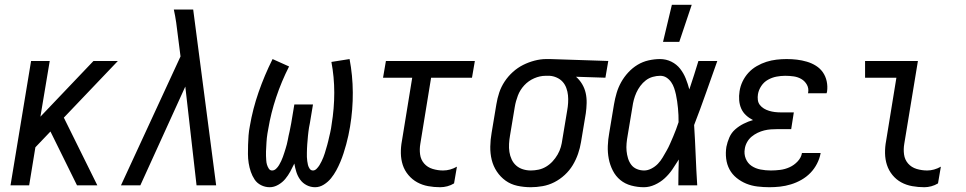

<svg xmlns="http://www.w3.org/2000/svg" viewBox="-20 -775 4040 803"><path d="M24 0 110 -520H188L149 -287L371 -520H473L247 -283L387 0H302L191 -225L128 -159L102 0Z M486 0 735 -539 724 -625Q721 -652 717 -680Q713 -708 707 -735H788L884 0H802L755 -413L567 0Z M1108 8Q1089 8 1072 -0.5Q1055 -9 1045 -24Q1035 -39 1029 -56.5Q1023 -74 1020 -93Q1017 -112 1017 -131Q1017 -150 1017.5 -169.5Q1018 -189 1019.5 -208.5Q1021 -228 1025 -248Q1037 -319 1061.5 -389.5Q1086 -460 1120 -528L1189 -497Q1157 -434 1135 -368Q1113 -302 1102 -236Q1100 -226 1098.5 -216.5Q1097 -207 1096 -198Q1095 -189 1094.5 -179.5Q1094 -170 1093.5 -160.5Q1093 -151 1092.5 -141.5Q1092 -132 1092.5 -123Q1093 -114 1093.5 -104.5Q1094 -95 1096.5 -86.5Q1099 -78 1104 -70Q1109 -62 1118 -62Q1127 -62 1134.5 -69Q1142 -76 1147 -84.5Q1152 -93 1156 -101.5Q1160 -110 1163 -118.5Q1166 -127 1169 -136Q1172 -145 1174.5 -153.5Q1177 -162 1179.5 -171Q1182 -180 1183.5 -189Q1185 -198 1187 -207Q1189 -216 1191 -224.5Q1193 -233 1194.5 -242Q1196 -251 1198 -260L1211 -338H1289L1276 -260Q1274 -251 1272.5 -242Q1271 -233 1270 -224.5Q1269 -216 1268 -207Q1267 -198 1266.5 -189Q1266 -180 1265 -171.5Q1264 -163 1264 -154Q1264 -145 1263.5 -136Q1263 -127 1263.5 -118.5Q1264 -110 1265 -101.5Q1266 -93 1268 -85Q1270 -77 1275 -69.5Q1280 -62 1289 -62Q1297 -62 1304 -69Q1311 -76 1316 -84Q1321 -92 1325 -100.5Q1329 -109 1332.5 -117.5Q1336 -126 1338.5 -134.5Q1341 -143 1343.5 -151.5Q1346 -160 1348.5 -168.5Q1351 -177 1353 -186Q1355 -195 1357 -203.5Q1359 -212 1361 -220.5Q1363 -229 1364.5 -238Q1366 -247 1367 -255Q1378 -322 1378 -387.5Q1378 -453 1366 -516L1442 -528Q1455 -460 1455.5 -388.5Q1456 -317 1444 -245Q1441 -227 1437 -208.5Q1433 -190 1428 -171.5Q1423 -153 1417 -134.5Q1411 -116 1403.5 -98Q1396 -80 1386.5 -62.5Q1377 -45 1364.5 -29.5Q1352 -14 1334.5 -3Q1317 8 1298 8Q1279 8 1262.5 -0.5Q1246 -9 1235.5 -23.5Q1225 -38 1219.5 -55.5Q1214 -73 1211 -91Q1203 -74 1194 -57.5Q1185 -41 1173 -26.5Q1161 -12 1143.5 -2Q1126 8 1108 8Z M1821 8Q1795 8 1770.5 3.5Q1746 -1 1725 -12.5Q1704 -24 1688 -43Q1672 -62 1664.5 -85Q1657 -108 1656.5 -134Q1656 -160 1661 -186L1704 -450H1582L1594 -520H1966L1954 -450H1783L1738 -174Q1734 -151 1737 -129Q1740 -107 1754 -91Q1768 -75 1789.5 -68.5Q1811 -62 1833 -62Q1848 -62 1862.5 -66Q1877 -70 1891 -78L1879 -8Q1866 0 1851 4Q1836 8 1821 8Z M2200 8Q2171 8 2143.5 2Q2116 -4 2094.5 -19.5Q2073 -35 2058 -57.5Q2043 -80 2036.5 -106.5Q2030 -133 2030.5 -162Q2031 -191 2036 -219L2056 -339Q2060 -364 2068 -388Q2076 -412 2090.5 -434Q2105 -456 2125 -474Q2145 -492 2168 -503.5Q2191 -515 2216 -521.5Q2241 -528 2265 -528H2281L2524 -520L2512 -450L2389 -454Q2404 -441 2414.5 -423.5Q2425 -406 2429.5 -386Q2434 -366 2433.5 -344Q2433 -322 2430 -301L2410 -181Q2406 -156 2397.5 -131.5Q2389 -107 2375.5 -84.5Q2362 -62 2342 -43.5Q2322 -25 2298.5 -13Q2275 -1 2249.5 3.5Q2224 8 2200 8ZM2200 -62Q2216 -62 2232.5 -65.5Q2249 -69 2264 -78Q2279 -87 2291 -100Q2303 -113 2312 -128.5Q2321 -144 2325.5 -160Q2330 -176 2332 -192L2352 -312Q2355 -328 2356 -344.5Q2357 -361 2355.5 -376.5Q2354 -392 2348.5 -407Q2343 -422 2333 -433Q2323 -444 2308.5 -450.5Q2294 -457 2279 -458H2262Q2238 -458 2214 -447.5Q2190 -437 2172.5 -418Q2155 -399 2146 -375.5Q2137 -352 2133 -328L2113 -208Q2110 -191 2109 -173.5Q2108 -156 2110.5 -139.5Q2113 -123 2120 -108Q2127 -93 2139 -82.5Q2151 -72 2167 -67Q2183 -62 2200 -62Z M2673 8Q2646 8 2620 1Q2594 -6 2574.5 -22Q2555 -38 2543 -61.5Q2531 -85 2526 -111Q2521 -137 2522 -164.5Q2523 -192 2528 -219L2548 -339Q2552 -363 2559 -386.5Q2566 -410 2578 -431.5Q2590 -453 2607.5 -472Q2625 -491 2646.5 -504Q2668 -517 2692.5 -522.5Q2717 -528 2740 -528Q2766 -528 2788 -517Q2810 -506 2824.5 -487.5Q2839 -469 2848 -446.5Q2857 -424 2863 -401Q2873 -431 2882.5 -460.5Q2892 -490 2901 -520H2980Q2956 -453 2932.5 -386Q2909 -319 2883 -252Q2887 -189 2889.5 -126Q2892 -63 2896 0H2817Q2817 -27 2817.5 -54Q2818 -81 2819 -108Q2806 -87 2792 -66.5Q2778 -46 2760 -29.5Q2742 -13 2719 -2.5Q2696 8 2673 8ZM2674 -62Q2689 -62 2704.5 -70Q2720 -78 2731.5 -90Q2743 -102 2751.5 -116.5Q2760 -131 2768 -145Q2776 -159 2782.5 -174Q2789 -189 2795.5 -204Q2802 -219 2807.5 -234Q2813 -249 2818 -264Q2818 -279 2817.5 -293.5Q2817 -308 2815.5 -322.5Q2814 -337 2812 -351.5Q2810 -366 2807 -379.5Q2804 -393 2799.5 -406.5Q2795 -420 2787 -431.5Q2779 -443 2767.5 -450.5Q2756 -458 2741 -458Q2726 -458 2710 -453.5Q2694 -449 2681 -439Q2668 -429 2658 -415.5Q2648 -402 2641.5 -387.5Q2635 -373 2631 -358Q2627 -343 2625 -328L2605 -208Q2602 -192 2600.5 -175.5Q2599 -159 2600.5 -143.5Q2602 -128 2606.5 -113Q2611 -98 2620 -86Q2629 -74 2643.5 -68Q2658 -62 2674 -62ZM2753 -600 2790 -755H2873L2821 -600Z M3198 8Q3173 8 3148 5Q3123 2 3101 -7Q3079 -16 3060.5 -31Q3042 -46 3031 -66.5Q3020 -87 3017 -111.5Q3014 -136 3018 -161Q3022 -181 3030.5 -200.5Q3039 -220 3055 -234Q3071 -248 3090 -257.5Q3109 -267 3129 -273Q3113 -281 3100 -293Q3087 -305 3080 -321Q3073 -337 3071.5 -355.5Q3070 -374 3073 -393Q3076 -414 3085.5 -434Q3095 -454 3110 -470.5Q3125 -487 3145 -498.5Q3165 -510 3185.5 -516.5Q3206 -523 3227.5 -525.5Q3249 -528 3270 -528Q3292 -528 3313 -525.5Q3334 -523 3354.5 -517Q3375 -511 3392.5 -500Q3410 -489 3421.5 -472.5Q3433 -456 3437.5 -435Q3442 -414 3439 -392L3437 -385H3359L3360 -388Q3363 -406 3354.5 -421Q3346 -436 3331.5 -444.5Q3317 -453 3299.5 -455.5Q3282 -458 3264 -458Q3246 -458 3227.5 -454.5Q3209 -451 3192 -441.5Q3175 -432 3164 -415.5Q3153 -399 3150 -381Q3148 -369 3149.5 -357Q3151 -345 3158 -336Q3165 -327 3175 -321Q3185 -315 3196.5 -311.5Q3208 -308 3220 -306.5Q3232 -305 3244 -305H3300L3289 -235H3233Q3219 -235 3204.5 -234Q3190 -233 3176 -229.5Q3162 -226 3148.5 -219.5Q3135 -213 3123.5 -203.5Q3112 -194 3104.5 -180.5Q3097 -167 3095 -153Q3091 -131 3099 -111.5Q3107 -92 3123.5 -81Q3140 -70 3161 -66Q3182 -62 3204 -62Q3223 -62 3243 -64.5Q3263 -67 3282 -75.5Q3301 -84 3316 -100Q3331 -116 3334 -135H3412V-134Q3408 -112 3397 -90.5Q3386 -69 3369.5 -52Q3353 -35 3332 -23Q3311 -11 3288 -4Q3265 3 3242.5 5.5Q3220 8 3198 8Z M3846 8Q3820 8 3795 3.5Q3770 -1 3749 -12.5Q3728 -24 3712.5 -43Q3697 -62 3689.5 -85Q3682 -108 3681.5 -134Q3681 -160 3686 -186L3729 -450H3598V-520H3819L3762 -174Q3758 -151 3761 -129Q3764 -107 3778 -91Q3792 -75 3813.5 -68.5Q3835 -62 3858 -62Q3872 -62 3886.5 -66Q3901 -70 3915 -78L3903 -8Q3890 0 3875 4Q3860 8 3846 8Z"/></svg>

Font: Iosevka Term Oblique
Style: Regular
Weight: 400
Italic angle: -9°
Monospace: yes
Designer: Belleve Invis
Foundry: Belleve Invis
Version: Version 31.4.0